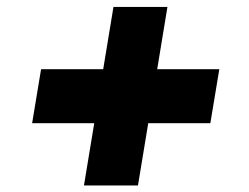

<svg xmlns="http://www.w3.org/2000/svg" viewBox="-20 -579 733 566"><path d="M227.5 -32.2 257.8 -215.8H74.7L101.1 -375H284.2L314.5 -558.6H473.6L443.4 -375H626.5L600.1 -215.8H417L386.7 -32.2Z"/></svg>

Font: Inter Black
Style: Italic
Weight: 900
Italic angle: -9.39999°
Designer: Rasmus Andersson
Foundry: rsms
Version: Version 4.000;git-a52131595